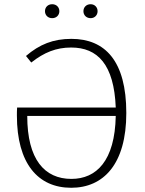

<svg xmlns="http://www.w3.org/2000/svg" viewBox="-20 -878 688 909"><path d="M227 -792C247 -792 261 -806 261 -825C261 -844 247 -858 227 -858C207 -858 193 -844 193 -825C193 -806 207 -792 227 -792ZM409 -792C428 -792 442 -806 442 -825C442 -844 428 -858 409 -858C389 -858 375 -844 375 -825C375 -806 389 -792 409 -792ZM318 -694C232 -694 167 -668 103 -613L128 -582C189 -630 246 -653 317 -653C442 -653 520 -573 528 -369H61C60 -355 60 -343 60 -331C60 -105 159 11 317 11C470 11 578 -101 578 -343C578 -590 477 -694 318 -694ZM318 -31C191 -31 109 -123 109 -329H528C524 -116 436 -31 318 -31Z"/></svg>

Font: Fira Sans ExtraLight
Style: Regular
Weight: 200
Designer: bBox Type GmbH & Carrois Corporate GbR & Edenspiekermann AG
Foundry: bBox Type GmbH & Carrois Corporate GbR & Edenspiekermann AG
Version: Version 4.300;PS 004.300;hotconv 1.0.88;makeotf.lib2.5.64775